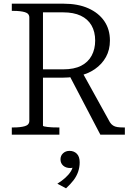

<svg xmlns="http://www.w3.org/2000/svg" viewBox="-20 -730 718 1041"><path d="M354 -325 524 0H657V-39H647Q630 -39 616.5 -41Q603 -43 593 -49.5Q583 -56 576 -67L425 -340ZM213 -49V-663H323Q379 -663 417.5 -645Q456 -627 476 -592.5Q496 -558 496 -510Q496 -464 477 -428.5Q458 -393 420 -373.5Q382 -354 322 -354H196V-309H322Q337 -309 350 -310Q363 -311 376 -313Q389 -315 401 -317Q455 -328 494 -355Q533 -382 554.5 -421Q576 -460 576 -510Q576 -571 545.5 -615.5Q515 -660 459 -685Q403 -710 325 -710H44V-671H54Q91 -671 115 -664Q139 -657 139 -635V-75Q139 -53 115 -46Q91 -39 54 -39H44V0H302V-39H291Q278 -39 264 -39.5Q250 -40 238.5 -41.5Q227 -43 220 -44.5Q213 -46 213 -49ZM338 291 291 266Q315 251 333.5 234.5Q352 218 363.5 200Q375 182 375 166L389 170Q383 176 376 178.5Q369 181 361 181Q337 181 322.5 168Q308 155 308 134Q308 114 322 101Q336 88 357 88Q381 88 396.5 103.5Q412 119 412 150Q412 177 403.5 201.5Q395 226 378.5 247.5Q362 269 338 291Z"/></svg>

Font: Roboto Serif 36pt Light
Style: Regular
Weight: 300
Designer: Greg Gazdowicz
Foundry: Commercial Type
Version: Version 1.008